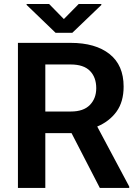

<svg xmlns="http://www.w3.org/2000/svg" viewBox="-20 -921 675 941"><path d="M469.2 0 330.6 -268.6H202.1V0H67.9V-710.9H326.2Q447.8 -710.9 516.8 -656.2Q585.9 -601.6 585.9 -496.6Q585.9 -422.4 551.3 -374.3Q516.6 -326.2 456.5 -300.8L613.3 -6.8V0ZM326.2 -605H202.1V-374.5H327.6Q389.2 -374.5 420.4 -406.5Q451.7 -438.5 451.7 -488.8Q451.7 -542 420.9 -573.5Q390.1 -605 326.2 -605ZM220.7 -901.4 293 -827.6 365.7 -901.4H476.6V-896.5L334.5 -760.3H252.4L110.4 -897V-901.4Z"/></svg>

Font: Vazirmatn RD FD SemiBold
Style: Regular
Weight: 600
Designer: Saber Rastikerdar
Foundry: Saber Rastikerdar
Version: Version 33.003